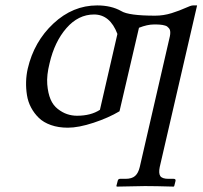

<svg xmlns="http://www.w3.org/2000/svg" viewBox="-20 -462 752 713"><path d="M351.1 -54.2 416 -335.9Q388.7 -408.2 329.1 -408.2Q271 -408.2 226.8 -357.7Q182.6 -307.1 164.1 -227.1Q152.8 -182.1 155.5 -148.9Q158.2 -115.7 167.7 -93.3Q177.2 -70.8 194.6 -57.4Q211.9 -43.9 229.5 -38.1Q247.1 -32.2 266.1 -32.2Q317.4 -32.2 351.1 -54.2ZM711.9 -441.9 573.2 158.2Q568.4 181.2 575.2 191.7Q582 202.1 606 202.1H625Q633.3 202.1 631.8 210L627 229L625 231Q557.1 229 518.1 229L414.1 231L412.1 229L417 210Q418.5 202.1 425.8 202.1H445.8Q469.7 202.1 481.7 191.4Q493.7 180.7 499 158.2L610.8 -327.1Q612.3 -334.5 612.3 -340.3Q612.3 -346.2 611.1 -350.3Q609.9 -354.5 606.7 -357.9Q603.5 -361.3 600.8 -363.5Q598.1 -365.7 592.5 -367.2Q586.9 -368.7 583.3 -369.4Q579.6 -370.1 572.8 -370.6Q565.9 -371.1 562 -371.1Q558.1 -371.1 550.8 -371.1Q527.3 -371.1 496.1 -358.9L423.8 -48.8Q382.8 -24.4 327.4 -6.1Q272 12.2 231.9 12.2Q196.8 12.2 169.2 2.4Q141.6 -7.3 124.3 -24.2Q106.9 -41 95.5 -62.5Q84 -84 80.1 -108.9Q76.2 -133.8 76.9 -158.4Q77.6 -183.1 83 -207Q106.4 -307.6 178.5 -374.8Q250.5 -441.9 340.8 -441.9Q393.1 -441.9 430.2 -420.9Q457.5 -403.8 556.2 -403.8Q587.4 -403.8 617.7 -413.3Q647.9 -422.9 668.5 -432.4Q689 -441.9 696.8 -441.9Z"/></svg>

Font: Common Serif
Style: Bold Italic
Weight: 700
Italic angle: -12°
Designer: Philipp H. Poll, Khaled Hosny
Foundry: Stefan Peev, Context Ltd.
Version: Version 1.026